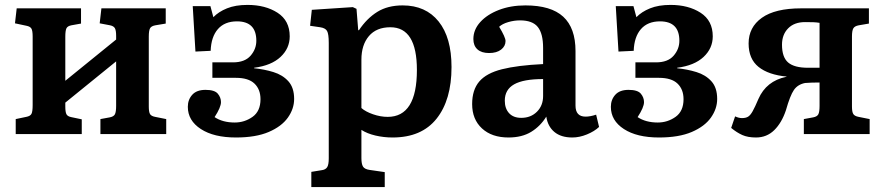

<svg xmlns="http://www.w3.org/2000/svg" viewBox="-20 -546 3603 782"><path d="M44 0V-61L87 -70Q103 -73 108 -82Q113 -91 113 -118V-397Q113 -421 108 -429.5Q103 -438 88 -441L41 -451L48 -512H310V-450L271 -443Q255 -440 250.5 -430.5Q246 -421 246 -396V-217L453 -385V-400Q453 -422 448 -431Q443 -440 428 -443L386 -451L393 -512H655V-450L613 -443Q596 -440 591 -430.5Q586 -421 586 -397V-112Q586 -90 591 -81.5Q596 -73 612 -70L657 -61V0H389V-61L427 -68Q443 -71 448 -80.5Q453 -90 453 -115V-296L246 -128V-112Q246 -90 250.5 -81Q255 -72 270 -69L313 -60V0Z M941 14Q851 14 798 -20.5Q745 -55 745 -111Q745 -140 763 -160Q781 -180 817 -180Q854 -180 867 -164.5Q880 -149 880 -130Q880 -109 854 -69Q887 -47 936 -47Q976 -47 1008.5 -70Q1041 -93 1041 -142Q1041 -182 1016.5 -205.5Q992 -229 941 -229H845V-292H929Q977 -292 1000.5 -319Q1024 -346 1024 -380Q1024 -459 945 -459Q895 -459 867.5 -427.5Q840 -396 838 -339L776 -336L765 -521H837L849 -476Q870 -498 904.5 -512Q939 -526 988 -526Q1061 -526 1110.5 -494Q1160 -462 1160 -398Q1160 -349 1122.5 -314Q1085 -279 1015 -270V-268Q1056 -264 1093.5 -252.5Q1131 -241 1154.5 -215Q1178 -189 1178 -143Q1178 -103 1152.5 -67Q1127 -31 1074.5 -8.5Q1022 14 941 14Z M1248 216V154L1291 147Q1306 145 1312.5 135Q1319 125 1319 99V-371Q1319 -408 1312 -420Q1305 -432 1284 -435L1243 -441L1250 -506L1417 -517L1432 -510L1439 -423H1442Q1474 -471 1516.5 -497.5Q1559 -524 1620 -524Q1714 -524 1766.5 -458.5Q1819 -393 1819 -273Q1819 -139 1758 -62.5Q1697 14 1579 14Q1543 14 1509 6Q1475 -2 1452 -17V98Q1452 122 1458.5 132.5Q1465 143 1485 146L1547 155V216ZM1559 -70Q1678 -70 1678 -261Q1678 -435 1570 -435Q1513 -435 1482.5 -399Q1452 -363 1452 -303V-106Q1469 -91 1499.5 -80.5Q1530 -70 1559 -70Z M2051 14Q1983 14 1943 -23Q1903 -60 1903 -122Q1903 -180 1932 -214Q1961 -248 2024.5 -264Q2088 -280 2192 -285V-351Q2192 -409 2170.5 -436Q2149 -463 2098 -463Q2074 -463 2050 -456Q2026 -449 2013 -437Q2039 -394 2039 -379Q2039 -358 2021 -344Q2003 -330 1972 -330Q1941 -330 1924.5 -345Q1908 -360 1908 -387Q1908 -425 1936 -456Q1964 -487 2012 -505.5Q2060 -524 2120 -524Q2224 -524 2274 -478Q2324 -432 2324 -338V-116Q2324 -71 2365 -71Q2384 -71 2408 -79L2420 -29Q2401 -11 2370.5 1.5Q2340 14 2311 14Q2265 14 2238 -8.5Q2211 -31 2205 -71Q2181 -32 2143.5 -9Q2106 14 2051 14ZM2103 -66Q2142 -66 2167 -91Q2192 -116 2192 -155V-224Q2112 -224 2074 -202.5Q2036 -181 2036 -136Q2036 -104 2053.5 -85Q2071 -66 2103 -66Z M2664 14Q2574 14 2521 -20.5Q2468 -55 2468 -111Q2468 -140 2486 -160Q2504 -180 2540 -180Q2577 -180 2590 -164.5Q2603 -149 2603 -130Q2603 -109 2577 -69Q2610 -47 2659 -47Q2699 -47 2731.5 -70Q2764 -93 2764 -142Q2764 -182 2739.5 -205.5Q2715 -229 2664 -229H2568V-292H2652Q2700 -292 2723.5 -319Q2747 -346 2747 -380Q2747 -459 2668 -459Q2618 -459 2590.5 -427.5Q2563 -396 2561 -339L2499 -336L2488 -521H2560L2572 -476Q2593 -498 2627.5 -512Q2662 -526 2711 -526Q2784 -526 2833.5 -494Q2883 -462 2883 -398Q2883 -349 2845.5 -314Q2808 -279 2738 -270V-268Q2779 -264 2816.5 -252.5Q2854 -241 2877.5 -215Q2901 -189 2901 -143Q2901 -103 2875.5 -67Q2850 -31 2797.5 -8.5Q2745 14 2664 14Z M3059 14Q3026 14 3003.5 4Q2981 -6 2958 -25L2974 -72Q2989 -65 3002 -65Q3017 -65 3026.5 -70.5Q3036 -76 3045.5 -93Q3055 -110 3069 -143Q3101 -216 3182 -233L3185 -234Q3110 -241 3069.5 -273.5Q3029 -306 3029 -369Q3029 -435 3083 -473.5Q3137 -512 3243 -512H3519V-450L3478 -443Q3461 -440 3455.5 -430.5Q3450 -421 3450 -397V-112Q3450 -90 3455.5 -81.5Q3461 -73 3477 -70L3522 -61V0H3254V-61L3292 -68Q3308 -71 3313 -80.5Q3318 -90 3318 -115V-210Q3306 -210 3286.5 -209.5Q3267 -209 3259 -208Q3229 -202 3213.5 -179.5Q3198 -157 3181 -97Q3164 -46 3133.5 -16Q3103 14 3059 14ZM3271 -270H3318V-453Q3305 -455 3293 -455.5Q3281 -456 3259 -456Q3215 -456 3190 -430.5Q3165 -405 3165 -364Q3165 -313 3190 -291.5Q3215 -270 3271 -270Z"/></svg>

Font: Literata 12pt SemiBold
Style: Regular
Weight: 600
Designer: Latin by Veronika Burian and Jose Scaglione. Greek by Irene Vlachou. Cyrillic by Vera Evstafieva.
Foundry: TypeTogether
Version: Version 3.002